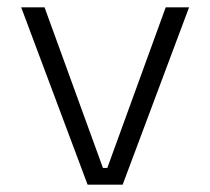

<svg xmlns="http://www.w3.org/2000/svg" viewBox="-20 -506 576 526"><path d="M220 0 38 -486H102L262 -46H274L434 -486H498L316 0Z"/></svg>

Font: Space Grotesk Light Light
Style: Regular
Weight: 300
Version: Version 2.000